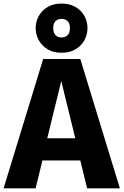

<svg xmlns="http://www.w3.org/2000/svg" viewBox="-31 -1035 679 1055"><path d="M410.3 -153.3H202.1L164.6 0H-11.3L206.2 -710.8H410.3L627.7 0H447.7ZM228.7 -275.4H382.6L305.6 -589.7ZM306.7 -1015.4Q351.3 -1015.4 383.3 -996.9Q415.4 -978.5 432.6 -947.7Q449.7 -916.9 449.7 -880.5Q449.7 -844.6 432.6 -813.6Q415.4 -782.6 383.3 -763.8Q351.3 -745.1 306.7 -745.1Q263.1 -745.1 231.3 -763.8Q199.5 -782.6 182.3 -813.6Q165.1 -844.6 165.1 -880.5Q165.1 -916.9 182.3 -947.7Q199.5 -978.5 231.3 -996.9Q263.1 -1015.4 306.7 -1015.4ZM306.7 -931.3Q286.7 -931.3 274.1 -918.7Q261.5 -906.2 261.5 -880.5Q261.5 -854.4 274.1 -841.8Q286.7 -829.2 306.7 -829.2Q327.7 -829.2 340.5 -841.8Q353.3 -854.4 353.3 -880.5Q353.3 -906.2 340.5 -918.7Q327.7 -931.3 306.7 -931.3Z"/></svg>

Font: Fira Code
Style: Bold
Weight: 700
Monospace: yes
Designer: Carrois Corporate, Edenspiekermann AG, Nikita Prokopov
Foundry: Carrois Corporate, Edenspiekermann AG, Nikita Prokopov
Version: Version 6.000; ttfautohint (v1.8.2) -l 8 -r 50 -G 200 -x 14 